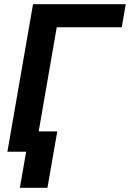

<svg xmlns="http://www.w3.org/2000/svg" viewBox="-20 -731 627 925"><path d="M566.4 -599.6H253.4L149.4 0H15.6L139.2 -710.9H585.9ZM208.5 173.8H75.7L123 -98.1H255.9Z"/></svg>

Font: Roboto Mono
Style: Bold Italic
Weight: 700
Designer: Google
Version: Version 2.000985; 2015; ttfautohint (v1.3)